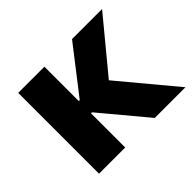

<svg xmlns="http://www.w3.org/2000/svg" viewBox="-116 -674 845 845"><g transform="rotate(-45 306.0 -251.5)"><path d="M74 0V-503H237V-289H243L409 -503H596L372 -232L377 -282L612 0H421L243 -213H237V0Z"/></g></svg>

Font: Nunito Sans 7pt ExtraBold
Style: Regular
Weight: 800
Designer: Vernon Adams
Foundry: Vernon Adams
Version: Version 3.101;gftools[0.9.27]